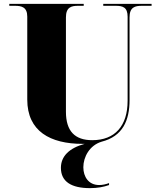

<svg xmlns="http://www.w3.org/2000/svg" viewBox="-20 -734 820 993"><path d="M407 10C411 10 414 10 418 10C337 32 295 75 295 134C295 206 350 239 445 239C485 239 516 233 544 223V213C527 219 510 223 493 223C438 223 411 180 411 131C411 78 443 18 505 -1C615 -29 650 -111 650 -217V-644C650 -697 678 -704 714 -704H764V-714H514V-704H578C614 -704 640 -697 640 -648V-213C640 -82 574 -9 457 -9C367 -9 321 -56 321 -156V-644C321 -697 349 -704 384 -704H413V-714H28V-704H57C92 -704 121 -697 121 -648V-219C121 -55 240 10 407 10Z"/></svg>

Font: Noto Serif Display Black
Style: Regular
Weight: 900
Designer: Monotype Design Team
Foundry: Monotype Imaging Inc.
Version: Version 2.009